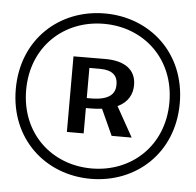

<svg xmlns="http://www.w3.org/2000/svg" viewBox="-47 -716 714 701"><g transform="rotate(5 310.0 -365.0)"><path d="M270.5 -225V-318H289C303.5 -318 317 -319 329.5 -320.5L373 -225H446.5L385 -335C423.5 -353 438.5 -383.5 438.5 -417C438.5 -473.5 396 -503 324.5 -502.5L209 -502V-225ZM284.5 -354.5H270.5V-465H309C355.5 -465 374.5 -445.5 374.5 -413C374.5 -384 360 -354.5 284.5 -354.5ZM310 -62C475.5 -62 610.5 -181.5 610.5 -365C610.5 -548.5 475.5 -668 310 -668C144.5 -668 9.5 -548.5 9.5 -365C9.5 -181.5 144.5 -62 310 -62ZM310 -100C163.5 -100 47.5 -206 47.5 -365C47.5 -524 163.5 -630 310 -630C456.5 -630 572.5 -524 572.5 -365C572.5 -206 456.5 -100 310 -100Z"/></g></svg>

Font: Monaspace Krypton
Style: Regular
Weight: 400
Designer: Riley Cran & the Lettermatic Team
Foundry: Lettermatic
Version: Version 1.200 (Monaspace Krypton)